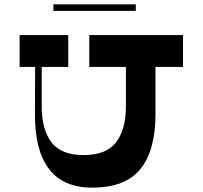

<svg xmlns="http://www.w3.org/2000/svg" viewBox="-20 -861 930 881"><path d="M693.4 -337.1Q693.4 -170.4 624.2 -85.2Q555 0 402.9 0Q269.8 0 204.6 -86Q139.4 -172 140.4 -337.1L141.4 -634.2H171.4V-374Q171.4 -266.7 216 -208.1Q260.6 -149.4 363.9 -149.4Q467.6 -149.4 512.7 -208.2Q557.8 -266.9 557.8 -374V-634.2H693.4ZM819.8 -553.8H389.7V-700H819.8ZM293.2 -553.8H70V-700H293.2ZM225 -811V-841H603V-811Z"/></svg>

Font: Space Cowgirl
Style: Regular
Weight: 400
Designer: Valery Marier
Foundry: Valery Marier
Version: Version 1.000